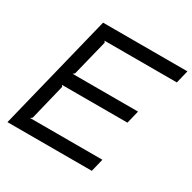

<svg xmlns="http://www.w3.org/2000/svg" viewBox="-176 -985 1160 1161"><g transform="rotate(30 404.5 -405.0)"><path d="M631 -90 609 0H20L220 -810H809L787 -720H282L289 -710L227 -460L215 -450H672L650 -360H193L200 -350L139 -100L126 -90Z"/></g></svg>

Font: Sinkin Sans 400 Italic
Style: Italic
Weight: 400
Italic angle: -112°
Designer: Keith Bates
Foundry: K-Type
Version: Sinkin Sans (version 1.0)  by Keith Bates   •   © 2014   www